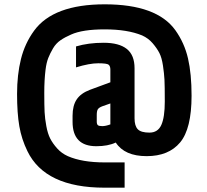

<svg xmlns="http://www.w3.org/2000/svg" viewBox="-20 -730 957 889"><path d="M557 139H464Q189 139 107 -30Q80 -85 69.5 -145.5Q59 -206 59 -295Q59 -384 77 -456.5Q95 -529 138 -588Q227 -710 465 -710Q706 -710 792 -590Q834 -531 850.5 -459.5Q867 -388 867 -287Q867 -134 814 -70.5Q761 -7 659 -7Q557 -7 516 -70Q480 -53 426 -53Q316 -53 316 -166V-194Q316 -241 335 -269.5Q354 -298 396 -314L491 -349V-408Q491 -423 483.5 -430Q476 -437 435 -437Q394 -437 332 -418V-515Q389 -532 460 -532Q531 -532 567 -503.5Q603 -475 603 -414V-182Q603 -147 618 -131.5Q633 -116 672 -116Q711 -116 727 -151.5Q743 -187 743 -260Q743 -333 741.5 -361.5Q740 -390 734.5 -426.5Q729 -463 718 -484.5Q707 -506 687 -529.5Q667 -553 638 -566Q570 -594 465 -594Q362 -594 309 -570Q281 -558 260 -543.5Q239 -529 225.5 -506Q212 -483 203.5 -461.5Q195 -440 191 -408Q185 -360 185 -300.5Q185 -241 186.5 -211Q188 -181 194.5 -146Q201 -111 212.5 -88.5Q224 -66 244.5 -43Q265 -20 294 -7Q360 22 465 22H557ZM491 -154V-251L454 -238Q438 -232 433 -224Q428 -216 428 -198V-167Q428 -155 433 -150.5Q438 -146 453.5 -146Q469 -146 491 -154Z"/></svg>

Font: Khand
Style: Bold
Weight: 700
Designer: Devanagari: Sanchit Sawaria, Jyotish Sonowal; Latin: Satya Rajpurohit
Foundry: Indian Type Foundry
Version: Version 1.101;PS 1.0;hotconv 1.0.78;makeotf.lib2.5.61930; tt